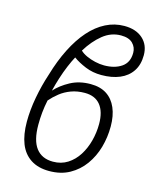

<svg xmlns="http://www.w3.org/2000/svg" viewBox="-117 -849 756 938"><g transform="rotate(15 261.5 -380.0)"><path d="M222 10Q166 10 128.5 -14.5Q91 -39 73 -84.5Q55 -130 55 -195Q55 -254 67 -319Q79 -384 99 -444Q121 -519 151.5 -579.5Q182 -640 219.5 -682.5Q257 -725 301.5 -747.5Q346 -770 395 -770Q454 -770 488.5 -739Q523 -708 523 -656Q523 -608 501 -575Q479 -542 439.5 -525.5Q400 -509 347 -509Q303 -509 265.5 -524.5Q228 -540 202 -559Q190 -537 177 -506Q164 -475 153 -440.5Q142 -406 134 -373Q163 -405 207.5 -429Q252 -453 309 -453Q358 -453 390.5 -432Q423 -411 440 -371.5Q457 -332 457 -278Q457 -223 442.5 -172Q428 -121 398.5 -80Q369 -39 325 -14.5Q281 10 222 10ZM228 -39Q270 -39 302 -59.5Q334 -80 355.5 -114Q377 -148 388 -190Q399 -232 399 -275Q399 -337 372 -370.5Q345 -404 293 -404Q255 -404 224 -392.5Q193 -381 169 -362Q145 -343 126 -321Q119 -288 116 -257Q113 -226 113 -195Q113 -116 142.5 -77.5Q172 -39 228 -39ZM348 -558Q401 -558 435.5 -581.5Q470 -605 470 -654Q470 -682 450.5 -701.5Q431 -721 391 -721Q341 -721 299.5 -687.5Q258 -654 225 -600Q237 -588 257.5 -578.5Q278 -569 302 -563.5Q326 -558 348 -558Z"/></g></svg>

Font: Noto Sans Display Light
Style: Italic
Weight: 300
Italic angle: -12°
Designer: Monotype Design Team
Foundry: Monotype Imaging Inc.
Version: Version 2.003